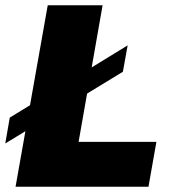

<svg xmlns="http://www.w3.org/2000/svg" viewBox="-43 -708 653 728"><path d="M16 0 138 -688H346L255 -170H550L520 0ZM-23 -164 -6 -262 441 -536 423 -436Z"/></svg>

Font: Archivo SemiCondensed Black
Style: Italic
Weight: 900
Width: 4
Italic angle: -10°
Designer: Hector Gatti
Foundry: Omnibus-Type
Version: Version 2.001